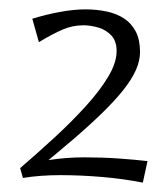

<svg xmlns="http://www.w3.org/2000/svg" viewBox="-20 -849 358 410"><path d="M58 -486 23 -490Q59 -521 95.5 -554.5Q132 -588 162.5 -621.5Q193 -655 211 -685Q229 -715 229 -740Q229 -761 218 -773Q207 -785 190.5 -790Q174 -795 158 -795Q135 -795 114 -786Q93 -777 63 -759L49 -809Q78 -818 108 -823.5Q138 -829 162 -829Q186 -829 207.5 -824.5Q229 -820 245 -809.5Q261 -799 270 -781.5Q279 -764 279 -738Q279 -719 270 -699Q261 -679 243.5 -657Q226 -635 199.5 -609Q173 -583 137.5 -552.5Q102 -522 58 -486ZM285 -459Q245 -467 199 -471Q153 -475 109 -475Q65 -475 29 -469L23 -490Q50 -502 86 -507.5Q122 -513 160.5 -513Q199 -513 234 -510.5Q269 -508 295 -505Z"/></svg>

Font: Marhey Light Light
Style: Regular
Weight: 300
Version: Version 1.000